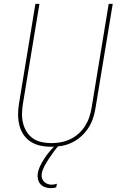

<svg xmlns="http://www.w3.org/2000/svg" viewBox="-20 -755 640 998"><path d="M246 8Q217 8 189.5 2Q162 -4 139.5 -18.5Q117 -33 102 -55.5Q87 -78 80.5 -105Q74 -132 74 -160.5Q74 -189 79 -218L164 -735H185L99 -215Q95 -189 94.5 -163.5Q94 -138 100 -114Q106 -90 119 -69.5Q132 -49 151.5 -35.5Q171 -22 196 -16.5Q221 -11 247 -11Q271 -11 295.5 -15.5Q320 -20 344 -31Q368 -42 388 -60Q408 -78 422 -100Q436 -122 444 -146Q452 -170 456 -194L545 -735H566L476 -191Q472 -165 463 -138.5Q454 -112 438 -88Q422 -64 400.5 -45Q379 -26 353 -13.5Q327 -1 299.5 3.5Q272 8 246 8ZM244 223Q229 223 214.5 218Q200 213 190.5 202.5Q181 192 177.5 177Q174 162 176 147Q180 125 190.5 104Q201 83 214.5 63Q228 43 244 25Q260 7 277 -8H288L287 0Q272 16 259 34Q246 52 234 70Q222 88 211.5 107.5Q201 127 197 147Q195 159 198 170Q201 181 208.5 189Q216 197 227 201Q238 205 249 205Q256 205 262.5 203.5Q269 202 276 200L272 219Q265 221 258 222Q251 223 244 223Z"/></svg>

Font: Iosevka Thin Extended Oblique
Style: Regular
Weight: 100
Width: 7
Italic angle: -9°
Monospace: yes
Designer: Belleve Invis
Foundry: Belleve Invis
Version: Version 32.5.0; ttfautohint (v1.8.4)